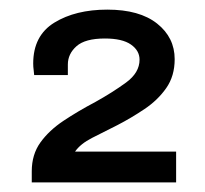

<svg xmlns="http://www.w3.org/2000/svg" viewBox="-20 -819 427 399"><path d="M46 -440V-463Q46 -498 64 -523Q82 -548 112 -568Q142 -588 178 -607Q214 -627 242 -647.5Q270 -668 270 -695Q270 -714 252 -726.5Q234 -739 198 -739Q157 -739 139 -723Q121 -707 121 -685V-663H51Q51 -666 50 -673Q49 -680 49 -687Q49 -745 93 -772Q137 -799 203 -799Q270 -799 306.5 -770Q343 -741 343 -696Q343 -661 325.5 -636Q308 -611 280.5 -592.5Q253 -574 224 -559Q196 -545 171.5 -532.5Q147 -520 136 -504H346V-440Z"/></svg>

Font: Archivo SemiExpanded Medium
Style: Regular
Weight: 500
Width: 6
Designer: Hector Gatti
Foundry: Omnibus-Type
Version: Version 2.001; ttfautohint (v1.8.3)